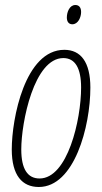

<svg xmlns="http://www.w3.org/2000/svg" viewBox="-20 -737 409 767"><path d="M269 -640C292 -640 304 -668 304 -689C304 -708 295 -717 281 -717C258 -717 247 -689 247 -667C247 -650 255 -640 269 -640ZM135 10C277 10 341 -231 341 -387C341 -490 302 -538 237 -538C80 -538 27 -264 27 -140C27 -36 69 10 135 10ZM138 -24C90 -24 65 -62 65 -140C65 -249 116 -505 233 -505C280 -505 304 -465 304 -387C304 -258 250 -24 138 -24Z"/></svg>

Font: Noto Sans ExtraCondensed ExtraLight
Style: Italic
Weight: 200
Width: 2
Italic angle: -12°
Designer: Monotype Design Team
Foundry: Monotype Imaging Inc.
Version: Version 2.013